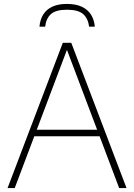

<svg xmlns="http://www.w3.org/2000/svg" viewBox="-20 -958 683 978"><path d="M18.5 0 300 -740H343L624.5 0H587L315 -720H327L55 0ZM142 -264 152 -297H491L501 -264ZM181 -822Q184 -858 200.2 -884Q216.5 -910 246.5 -924Q276.5 -938 321 -938Q366 -938 396.5 -923.8Q427 -909.5 443.5 -883.5Q460 -857.5 463 -822H434Q428.5 -864.5 403.2 -886.5Q378 -908.5 321 -908.5Q264.5 -908.5 239.8 -886.5Q215 -864.5 210 -822Z"/></svg>

Font: Encode Sans SC Thin
Style: Regular
Weight: 250
Designer: Multiple Designers
Foundry: Impallari Type
Version: Version 3.002